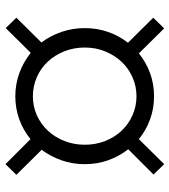

<svg xmlns="http://www.w3.org/2000/svg" viewBox="22 -722 636 721"><g transform="rotate(90 340.5 -361.0)"><path d="M85 -64 46 -104 139 -198Q114 -231 99.5 -273Q85 -315 85 -361Q85 -407 99.5 -448.5Q114 -490 140 -523L46 -618L86 -659L180 -564Q213 -591 254 -606Q295 -621 341 -621Q387 -621 428 -606Q469 -591 502 -564L596 -659L635 -619L540 -524Q566 -491 581 -449.5Q596 -408 596 -361Q596 -315 581.5 -273.5Q567 -232 542 -199L636 -104L596 -63L502 -157Q469 -130 428 -115Q387 -100 341 -100Q295 -100 253 -115.5Q211 -131 178 -158ZM341 -166Q379 -166 412.5 -181Q446 -196 470.5 -222.5Q495 -249 509 -284.5Q523 -320 523 -361Q523 -402 509 -437.5Q495 -473 470.5 -499Q446 -525 412.5 -540Q379 -555 341 -555Q303 -555 269.5 -540Q236 -525 211.5 -499Q187 -473 172.5 -437.5Q158 -402 158 -361Q158 -320 172 -284.5Q186 -249 210.5 -222.5Q235 -196 269 -181Q303 -166 341 -166Z"/></g></svg>

Font: Red Hat Display
Style: Regular
Weight: 400
Designer: Pentagram / MCKL
Foundry: Pentagram / MCKL
Version: Version 1.003; Red Hat Display